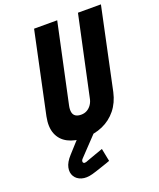

<svg xmlns="http://www.w3.org/2000/svg" viewBox="-167 -802 944 1139"><g transform="rotate(-20 305.0 -232.5)"><path d="M310 -6H205L203 3L136 77Q104 112 97.5 143.5Q91 175 105 198.5Q119 222 148.5 231Q178 240 218 229Q227 227 244.5 221Q262 215 282 208.5Q302 202 317.5 196.5Q333 191 338 189L322 108Q322 108 308 113Q294 118 274 125Q254 132 235 139Q216 146 208 149Q197 152 192 148.5Q187 145 187.5 137.5Q188 130 194 124L308 4ZM501 -186 610 -700H465L358 -201Q354 -178 342.5 -161Q331 -144 314.5 -134.5Q298 -125 277 -125Q255 -125 242 -133.5Q229 -142 225.5 -159Q222 -176 227 -200L334 -700H188L79 -186Q66 -122 83.5 -78Q101 -34 144 -11.5Q187 11 249 11Q312 11 364 -12Q416 -35 451.5 -79Q487 -123 501 -186Z"/></g></svg>

Font: Advent Pro ExtraBold
Style: Italic
Weight: 800
Italic angle: -12°
Version: Version 3.000